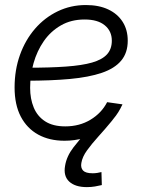

<svg xmlns="http://www.w3.org/2000/svg" viewBox="-20 -560 578 778"><path d="M241.2 10.3Q180.2 10.3 134.8 -14.6Q89.4 -39.6 64.2 -87.6Q39.1 -135.7 39.1 -205.6Q39.1 -276.4 60.8 -337.2Q82.5 -397.9 121.8 -443.4Q161.1 -488.8 213.9 -514.2Q266.6 -539.6 328.1 -539.6Q380.9 -539.6 418.7 -521.7Q456.5 -503.9 477.1 -471.4Q497.6 -439 497.6 -395Q497.6 -346.2 471.2 -314.5Q444.8 -282.7 392.6 -264.9Q340.3 -247.1 263.4 -240Q186.5 -232.9 85.4 -232.9L93.3 -285.6Q183.6 -285.6 248 -290.3Q312.5 -294.9 353.3 -306.6Q394 -318.4 413.6 -339.8Q433.1 -361.3 433.1 -395Q433.1 -434.1 404.5 -457.5Q376 -481 322.8 -481Q268.1 -481 226.6 -457Q185.1 -433.1 157.5 -393.3Q129.9 -353.5 116 -304.2Q102.1 -254.9 102.1 -204.1Q102.1 -159.7 116.7 -124.3Q131.3 -88.9 162.8 -68.4Q194.3 -47.9 244.6 -47.9Q302.2 -47.9 346.9 -75Q391.6 -102.1 414.1 -146L476.1 -137.2Q447.3 -71.3 384.8 -30.5Q322.3 10.3 241.2 10.3ZM332 198.2Q284.7 198.2 260.5 175.8Q236.3 153.3 243.7 111.8Q250 73.2 277.3 37.6Q304.7 2 338.4 -34.7L476.1 -136.2Q458 -100.1 431.4 -67.9Q404.8 -35.6 378.4 -6.6Q352.1 22.5 332.8 49.1Q313.5 75.7 309.6 100.6Q306.2 120.1 316.7 131.1Q327.1 142.1 355.5 142.1Q365.2 142.1 374.5 140.6Q383.8 139.2 391.1 137.2L392.6 189.9Q379.9 192.9 364.7 195.6Q349.6 198.2 332 198.2Z"/></svg>

Font: Inter 24pt Light
Style: Italic
Weight: 300
Italic angle: -9.3988°
Designer: Rasmus Andersson
Foundry: rsms
Version: Version 4.001;git-66647c0bb